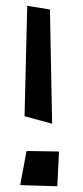

<svg xmlns="http://www.w3.org/2000/svg" viewBox="-20 -650 287 664"><path d="M71.8 -127.9 184.1 -126 178.2 -5.9 49.8 -9.8ZM74.2 -629.9 152.8 -617.2 160.2 -222.2 64.9 -248Z"/></svg>

Font: Some Time Later
Style: Regular
Weight: 400
Version: Version 003.300